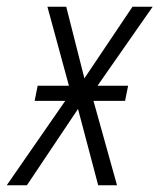

<svg xmlns="http://www.w3.org/2000/svg" viewBox="-62 -551 474 571"><path d="M-42 0H18L170 -227L230 0H286L216 -251H310L319 -296H228L392 -531H332L189 -318L135 -531H79L143 -296H50L41 -251H132Z"/></svg>

Font: Noto Sans Condensed Light
Style: Italic
Weight: 300
Width: 3
Italic angle: -12°
Designer: Monotype Design Team
Foundry: Monotype Imaging Inc.
Version: Version 2.013